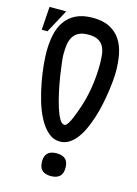

<svg xmlns="http://www.w3.org/2000/svg" viewBox="-111 -744 571 803"><g transform="rotate(15 174.5 -342.5)"><path d="M189.9 0Q139.2 0 139.2 -49.8Q139.2 -98.6 189.9 -98.6Q214.8 -98.6 228 -86.9Q241.2 -75.2 241.2 -49.8Q241.2 -23.4 228 -11.7Q214.8 0 189.9 0ZM189.9 -685.1Q234.9 -685.1 263.9 -669.7Q293 -654.3 310.1 -628.2Q327.1 -602.1 334 -567.1Q340.8 -532.2 340.8 -493.2Q340.8 -477.5 338.9 -454.3Q336.9 -431.2 333 -404.1Q329.1 -377 323 -347.7Q316.9 -318.4 307.9 -290Q298.8 -261.7 287.4 -236.1Q275.9 -210.4 261.2 -191.2Q246.6 -171.9 228.8 -160.6Q210.9 -149.4 189.9 -149.4Q160.6 -149.4 138.2 -169.2Q115.7 -189 98.9 -220.7Q82 -252.4 70.6 -291.5Q59.1 -330.6 52 -369.4Q44.9 -408.2 41.7 -442.4Q38.6 -476.6 38.6 -498Q38.6 -536.6 45.7 -570.8Q52.7 -605 70.3 -630.4Q87.9 -655.8 116.9 -670.4Q146 -685.1 189.9 -685.1ZM268.1 -502.9Q268.1 -525.4 265.9 -545.4Q263.7 -565.4 255.9 -580.3Q248 -595.2 232.4 -603.8Q216.8 -612.3 189.9 -612.3Q164.1 -612.3 148.2 -604Q132.3 -595.7 123.8 -581.1Q115.2 -566.4 112.5 -546.9Q109.9 -527.3 109.9 -504.9Q109.9 -496.1 112.5 -471.7Q115.2 -447.3 120.1 -415.8Q125 -384.3 132.3 -350.1Q139.6 -315.9 148.4 -287.4Q157.2 -258.8 167.7 -240.2Q178.2 -221.7 189.9 -221.7Q196.8 -221.7 204.1 -232.9Q211.4 -244.1 217.5 -258.3Q223.6 -272.5 228.5 -286.1Q233.4 -299.8 234.9 -304.2Q251.5 -350.1 259.8 -402.1Q268.1 -454.1 268.1 -502.9ZM2.4 -682.1H74.7L20.5 -581.5H-4.4Z"/></g></svg>

Font: XAYAX
Style: Regular
Weight: 400
Designer: Peter Wiegel
Foundry: Peter Wiegel
Version: Version 1.000 2009 initial release